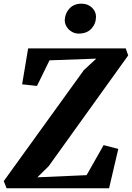

<svg xmlns="http://www.w3.org/2000/svg" viewBox="-37 -1000 701 1020"><path d="M-2 0 -17 -38 408.5 -627.5 474.5 -688.5 226 -679.5 159.5 -543.5 80.5 -552 112.5 -743H631L644 -705.5L221.5 -117L161.5 -58L423 -69.5L513.5 -229L591.5 -209L542.5 0ZM380 -821.5Q361 -821.5 343.8 -831.8Q326.5 -842 316.5 -858.8Q306.5 -875.5 307 -894.5Q309 -931 333 -955.8Q357 -980.5 395.5 -980.5Q430 -980.5 451.8 -959.2Q473.5 -938 473 -910.5Q472.5 -873.5 448.5 -847.5Q424.5 -821.5 380 -821.5Z"/></svg>

Font: Merriweather 36pt ExtraBold
Style: Italic
Weight: 800
Italic angle: -7.8°
Version: Version 2.101